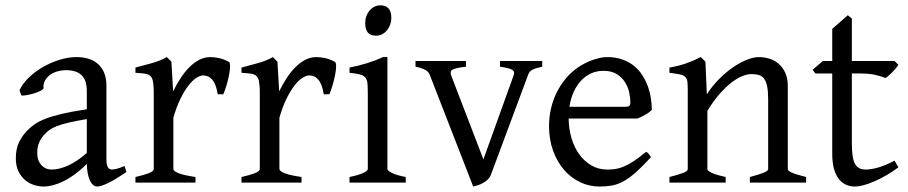

<svg xmlns="http://www.w3.org/2000/svg" viewBox="-20 -682 3389 717"><path d="M171.9 -48.8Q201.2 -48.8 234.1 -63.7Q267.1 -78.6 304.2 -110.8V-237.3Q263.2 -230.5 236.6 -224.1Q210 -217.8 192.9 -211.2Q175.8 -204.6 165.5 -197.3Q155.3 -189.9 147.5 -181.6Q134.8 -168.5 127 -151.6Q119.1 -134.8 119.1 -111.8Q119.1 -92.3 125 -80.1Q130.9 -67.9 139.2 -60.8Q147.5 -53.7 156.5 -51.3Q165.5 -48.8 171.9 -48.8ZM452.1 -40Q410.6 -11.2 383.5 1.7Q356.4 14.6 342.8 14.6Q326.7 14.6 315.9 -7.8Q305.2 -30.3 304.2 -69.8Q282.2 -47.9 260.3 -31.7Q238.3 -15.6 217.3 -5.4Q196.3 4.9 177.5 9.8Q158.7 14.6 143.1 14.6Q125.5 14.6 106.9 8.8Q88.4 2.9 73.5 -9.8Q58.6 -22.5 48.8 -42.5Q39.1 -62.5 39.1 -90.8Q39.1 -127.9 52 -152.8Q64.9 -177.7 83 -195.8Q94.7 -207.5 109.6 -218Q124.5 -228.5 149.2 -238.3Q173.8 -248 210.9 -256.8Q248 -265.6 304.2 -273.9V-342.8Q304.2 -359.4 300.3 -373.8Q296.4 -388.2 287.1 -398.7Q277.8 -409.2 262 -414.8Q246.1 -420.4 222.2 -419.9Q206.5 -419.4 191.4 -414.6Q176.3 -409.7 165 -400.9Q153.8 -392.1 147.5 -380.1Q141.1 -368.2 142.6 -353.5Q143.1 -349.1 132.6 -343.5Q122.1 -337.9 107.7 -333.5Q93.3 -329.1 79.3 -326.7Q65.4 -324.2 59.6 -325.7L52.7 -344.7Q64 -369.1 86.9 -391.6Q109.9 -414.1 139.4 -431.2Q168.9 -448.2 201.9 -458.5Q234.9 -468.8 265.6 -468.8Q319.3 -468.8 348.4 -440.7Q377.4 -412.6 377.4 -362.3V-86.9Q377.4 -66.4 382.8 -57.6Q388.2 -48.8 397 -48.8Q403.8 -48.8 414.6 -51.3Q425.3 -53.7 444.8 -62Z M835 -450.7Q839.4 -447.8 839.1 -433.6Q838.9 -419.4 835.2 -400.9Q831.5 -382.3 825.7 -362.8Q819.8 -343.3 814 -330.1H793Q790 -349.6 784.7 -363.3Q779.3 -377 772.2 -385Q765.1 -393.1 756.6 -396.7Q748 -400.4 738.8 -400.4Q728 -400.4 713.6 -391.4Q699.2 -382.3 684.1 -363Q668.9 -343.8 654.1 -313.7Q639.2 -283.7 627.4 -242.2V-50.8Q627.4 -43.5 645.8 -35.6Q664.1 -27.8 710 -21V0H485.8V-21Q518.1 -28.3 536.1 -35.4Q554.2 -42.5 554.2 -50.8V-335Q554.2 -351.1 553.2 -362.1Q552.2 -373 550.8 -379.9Q549.3 -386.7 547.1 -390.6Q544.9 -394.5 543 -397Q539.6 -400.4 535.4 -402.6Q531.2 -404.8 524.7 -406.2Q518.1 -407.7 508.8 -408.4Q499.5 -409.2 485.8 -410.2V-429.7Q517.6 -438 548.1 -446.5Q578.6 -455.1 603 -468.8L620.1 -451.7L626.5 -340.8Q639.6 -367.7 655 -391.1Q670.4 -414.6 688 -431.9Q705.6 -449.2 724.9 -459Q744.1 -468.8 765.1 -468.8Q780.8 -468.8 798.8 -464.8Q816.9 -460.9 835 -450.7Z M1231 -450.7Q1235.4 -447.8 1235.1 -433.6Q1234.9 -419.4 1231.2 -400.9Q1227.5 -382.3 1221.7 -362.8Q1215.8 -343.3 1210 -330.1H1189Q1186 -349.6 1180.7 -363.3Q1175.3 -377 1168.2 -385Q1161.1 -393.1 1152.6 -396.7Q1144 -400.4 1134.8 -400.4Q1124 -400.4 1109.6 -391.4Q1095.2 -382.3 1080.1 -363Q1064.9 -343.8 1050 -313.7Q1035.2 -283.7 1023.4 -242.2V-50.8Q1023.4 -43.5 1041.7 -35.6Q1060.1 -27.8 1106 -21V0H881.8V-21Q914.1 -28.3 932.1 -35.4Q950.2 -42.5 950.2 -50.8V-335Q950.2 -351.1 949.2 -362.1Q948.2 -373 946.8 -379.9Q945.3 -386.7 943.1 -390.6Q940.9 -394.5 939 -397Q935.5 -400.4 931.4 -402.6Q927.2 -404.8 920.7 -406.2Q914.1 -407.7 904.8 -408.4Q895.5 -409.2 881.8 -410.2V-429.7Q913.6 -438 944.1 -446.5Q974.6 -455.1 999 -468.8L1016.1 -451.7L1022.5 -340.8Q1035.6 -367.7 1051 -391.1Q1066.4 -414.6 1084 -431.9Q1101.6 -449.2 1120.8 -459Q1140.1 -468.8 1161.1 -468.8Q1176.8 -468.8 1194.8 -464.8Q1212.9 -460.9 1231 -450.7Z M1285.2 0V-21Q1318.4 -27.8 1335.9 -35.9Q1353.5 -43.9 1353.5 -50.8V-327.1Q1353.5 -352.1 1352.5 -367.4Q1351.6 -382.8 1345.2 -391.4Q1338.9 -399.9 1325 -403.8Q1311 -407.7 1285.2 -410.2V-429.7Q1300.3 -432.6 1317.1 -436.8Q1334 -440.9 1350.6 -446Q1367.2 -451.2 1382.3 -457Q1397.5 -462.9 1410.2 -468.8H1426.8V-50.8Q1426.8 -44.9 1443.1 -36.4Q1459.5 -27.8 1495.1 -21V0ZM1441.4 -615.7Q1441.4 -602.1 1437 -589.8Q1432.6 -577.6 1425 -568.6Q1417.5 -559.6 1407.2 -554.2Q1397 -548.8 1384.8 -548.8Q1362.8 -548.8 1353.3 -561Q1343.8 -573.2 1343.8 -595.7Q1343.8 -609.4 1348.1 -621.6Q1352.5 -633.8 1360.4 -642.8Q1368.2 -651.9 1378.2 -657Q1388.2 -662.1 1399.9 -662.1Q1441.4 -662.1 1441.4 -615.7Z M2004.9 -433.1Q1990.2 -429.7 1981 -426.8Q1971.7 -423.8 1965.8 -420.2Q1960 -416.5 1956.8 -411.9Q1953.6 -407.2 1951.2 -399.9L1813 -28.8Q1808.6 -18.1 1800.3 -10.5Q1792 -2.9 1782.2 2.2Q1772.5 7.3 1762.9 10.3Q1753.4 13.2 1747.1 14.6L1585.9 -399.9Q1581.5 -413.6 1568.8 -420.7Q1556.2 -427.7 1531.7 -433.1V-454.1H1720.2V-433.1Q1701.2 -430.7 1689.2 -428.2Q1677.2 -425.8 1670.7 -422.1Q1664.1 -418.5 1663.1 -413.1Q1662.1 -407.7 1665 -399.9L1785.2 -86.9L1897.9 -399.9Q1900.4 -407.2 1899.7 -412.4Q1898.9 -417.5 1893.1 -421.1Q1887.2 -424.8 1876.2 -427.5Q1865.2 -430.2 1847.2 -433.1V-454.1H2004.9Z M2233.4 -417.5Q2208 -417.5 2186.8 -407.7Q2165.5 -397.9 2149.2 -380.1Q2132.8 -362.3 2121.8 -337.6Q2110.8 -313 2106.4 -283.2H2315.4Q2326.7 -283.2 2330.3 -286.9Q2334 -290.5 2334 -300.8Q2334 -314 2330.3 -333.7Q2326.7 -353.5 2315.7 -372.3Q2304.7 -391.1 2284.9 -404.3Q2265.1 -417.5 2233.4 -417.5ZM2414.1 -272Q2405.3 -262.2 2390.6 -253.9Q2376 -245.6 2360.4 -239.3H2103.5Q2104 -201.2 2114 -166.7Q2124 -132.3 2142.8 -106.2Q2161.6 -80.1 2188.2 -64.5Q2214.8 -48.8 2248 -48.8Q2263.2 -48.8 2277.6 -50.8Q2292 -52.7 2308.6 -59.6Q2325.2 -66.4 2345.5 -79.6Q2365.7 -92.8 2393.1 -115.2Q2399.4 -111.8 2404.1 -105.5Q2408.7 -99.1 2411.1 -95.2Q2378.4 -59.6 2353.8 -37.8Q2329.1 -16.1 2307.4 -4.4Q2285.6 7.3 2264.4 11Q2243.2 14.6 2218.3 14.6Q2180.7 14.6 2146.7 -1.5Q2112.8 -17.6 2086.9 -47.1Q2061 -76.7 2045.7 -118.4Q2030.3 -160.2 2030.3 -211.9Q2030.3 -244.6 2037.6 -276.4Q2044.9 -308.1 2058.8 -336.4Q2072.8 -364.7 2092.8 -388.7Q2112.8 -412.6 2138.2 -430.2Q2148.9 -437.5 2162.4 -444.6Q2175.8 -451.7 2190.4 -457Q2205.1 -462.4 2219.5 -465.6Q2233.9 -468.8 2247.1 -468.8Q2278.8 -468.8 2303.7 -460Q2328.6 -451.2 2347.2 -436.3Q2365.7 -421.4 2378.4 -401.6Q2391.1 -381.8 2399.2 -359.9Q2407.2 -337.9 2410.6 -315.2Q2414.1 -292.5 2414.1 -272Z M2780.3 0V-21Q2815.4 -30.3 2832 -37.1Q2848.6 -43.9 2848.6 -50.8V-309.1Q2848.6 -338.9 2845.2 -357.4Q2841.8 -376 2834.5 -386.7Q2827.1 -397.5 2815.2 -401.4Q2803.2 -405.3 2786.1 -405.3Q2771 -405.3 2752.4 -397.9Q2733.9 -390.6 2712.6 -374.5Q2691.4 -358.4 2668.2 -332.3Q2645 -306.2 2621.6 -268.1V-50.8Q2621.6 -43.5 2639.9 -35.6Q2658.2 -27.8 2689.9 -21V0H2480V-21Q2512.2 -29.3 2530.3 -35.9Q2548.3 -42.5 2548.3 -50.8V-347.2Q2548.3 -366.2 2546.9 -377.4Q2545.4 -388.7 2538.8 -395Q2532.2 -401.4 2518.6 -404.3Q2504.9 -407.2 2480 -410.2V-429.7Q2513.2 -435.1 2541.5 -445.1Q2569.8 -455.1 2597.2 -468.8L2614.3 -451.7L2619.6 -330.1Q2641.1 -362.8 2667 -388.4Q2692.9 -414.1 2719.2 -431.9Q2745.6 -449.7 2770.3 -459.2Q2794.9 -468.8 2814 -468.8Q2835 -468.8 2854.5 -462.4Q2874 -456.1 2888.9 -442.9Q2903.8 -429.7 2912.8 -409.4Q2921.9 -389.2 2921.9 -361.8V-50.8Q2921.9 -43.9 2936.8 -37.4Q2951.7 -30.8 2990.2 -21V0Z M3335 -57.1Q3311 -39.6 3287.6 -26.1Q3264.2 -12.7 3242.9 -3.7Q3221.7 5.4 3203.6 10Q3185.5 14.6 3172.9 14.6Q3155.8 14.6 3140.4 8.3Q3125 2 3113.3 -12.5Q3101.6 -26.9 3094.7 -50.3Q3087.9 -73.7 3087.9 -107.9V-407.7H3024.9L3014.6 -421.4L3052.7 -454.1H3087.9V-574.2L3146 -625L3161.1 -612.8V-454.1H3320.8L3335 -439.9Q3330.6 -433.1 3324 -425.3Q3317.4 -417.5 3310.5 -410.6Q3303.7 -403.8 3297.1 -398.2Q3290.5 -392.6 3285.6 -390.6Q3273.9 -396.5 3250 -402.1Q3226.1 -407.7 3186.5 -407.7H3161.1V-149.9Q3161.1 -120.6 3163.8 -101.1Q3166.5 -81.5 3172.9 -70.1Q3179.2 -58.6 3189.2 -53.7Q3199.2 -48.8 3213.9 -48.8Q3231 -48.8 3256.8 -55.7Q3282.7 -62.5 3320.8 -82Z"/></svg>

Font: Noto Serif Devanagari
Style: Regular
Weight: 400
Designer: Monotype Design Team
Foundry: Monotype Imaging Inc.
Version: Version 1.01